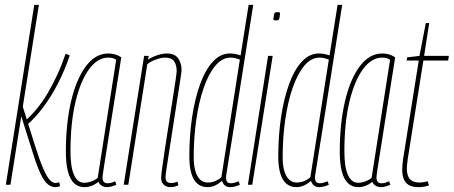

<svg xmlns="http://www.w3.org/2000/svg" viewBox="-20 -760 1867 790"><path d="M4 0 121 -740H140L23 0ZM208 10Q191 10 176.5 -2Q162 -14 147.5 -44Q133 -74 116 -128L58 -312L70 -333L124 -161Q143 -101 157.5 -67.5Q172 -34 184 -20.5Q196 -7 209 -7Q212 -7 216 -8Q220 -9 224 -10L227 6Q222 8 217.5 9Q213 10 208 10ZM90 -245 85 -264Q111 -287 134 -315.5Q157 -344 177 -378Q197 -412 215.5 -452Q234 -492 250 -539L267 -532Q247 -472 219 -417.5Q191 -363 158 -319Q125 -275 90 -245Z M419 10Q411 10 404 7Q397 4 392 -1Q387 -6 385 -12Q378 -6 369 -1Q360 4 350 7Q340 10 327 10Q302 10 285 -6Q268 -22 259.5 -54.5Q251 -87 251 -135Q251 -252 272.5 -343.5Q294 -435 333.5 -487.5Q373 -540 426 -540Q433 -540 440 -539Q447 -538 454 -536Q461 -534 467 -531Q473 -528 479 -524Q457 -387 443 -297.5Q429 -208 420.5 -155Q412 -102 408 -76Q404 -50 403 -41Q402 -32 402 -30Q402 -18 407 -12Q412 -6 423 -6Q431 -6 438 -8Q445 -10 454 -14L459 0Q450 4 440 7Q430 10 419 10ZM382 -28 458 -514Q451 -519 443.5 -521Q436 -523 425 -523Q382 -523 347 -476Q312 -429 291 -342.5Q270 -256 270 -137Q270 -73 284.5 -40.5Q299 -8 326 -8Q336 -8 346 -10.5Q356 -13 365.5 -17.5Q375 -22 382 -28Z M573 -530H592L589 -515Q600 -522 613 -527.5Q626 -533 640 -536.5Q654 -540 666 -540Q699 -540 713 -520Q727 -500 727 -471Q727 -465 722 -432.5Q717 -400 709.5 -352.5Q702 -305 694 -252.5Q686 -200 678.5 -152.5Q671 -105 666 -72Q661 -39 661 -31Q661 -20 666 -13.5Q671 -7 685 -7Q690 -7 695.5 -8Q701 -9 710 -13L714 2Q704 7 696 8.5Q688 10 680 10Q670 10 661.5 5.5Q653 1 648 -7.5Q643 -16 643 -28Q643 -37 647.5 -71Q652 -105 659.5 -153Q667 -201 675 -253Q683 -305 690.5 -352Q698 -399 702.5 -430.5Q707 -462 707 -468Q707 -491 697 -507Q687 -523 658 -523Q649 -523 635.5 -519.5Q622 -516 609 -510Q596 -504 586 -496L508 0H489Z M927 10Q918 10 911.5 7Q905 4 900.5 -2Q896 -8 893 -16Q886 -9 876.5 -3Q867 3 856.5 6.5Q846 10 834 10Q809 10 792.5 -4Q776 -18 767.5 -46Q759 -74 759 -116Q759 -202 770.5 -278.5Q782 -355 803.5 -414Q825 -473 856 -506.5Q887 -540 926 -540Q937 -540 947.5 -538Q958 -536 970 -532L1003 -740H1022Q1003 -618 987.5 -522.5Q972 -427 961 -355Q950 -283 941.5 -231Q933 -179 927.5 -144Q922 -109 918.5 -87Q915 -65 913 -53Q911 -41 910.5 -36.5Q910 -32 910 -30Q910 -17 915 -11.5Q920 -6 930 -6Q938 -6 946.5 -8.5Q955 -11 962 -14L967 0Q957 5 946.5 7.5Q936 10 927 10ZM834 -9Q852 -9 866 -15Q880 -21 891 -31L967 -515Q956 -519 947.5 -521Q939 -523 929 -523Q894 -523 866 -489.5Q838 -456 818 -398Q798 -340 787.5 -266.5Q777 -193 777 -112Q777 -81 783.5 -57.5Q790 -34 803 -21.5Q816 -9 834 -9Z M1000 0 1083 -530H1102L1018 0ZM1122 -710Q1127 -710 1130 -709Q1133 -708 1132 -702Q1131 -690 1129.5 -684.5Q1128 -679 1125 -677.5Q1122 -676 1115 -676Q1111 -676 1107.5 -677Q1104 -678 1105 -684Q1107 -696 1108 -701.5Q1109 -707 1112 -708.5Q1115 -710 1122 -710Z M1293 10Q1284 10 1277.5 7Q1271 4 1266.5 -2Q1262 -8 1259 -16Q1252 -9 1242.5 -3Q1233 3 1222.5 6.5Q1212 10 1200 10Q1175 10 1158.5 -4Q1142 -18 1133.5 -46Q1125 -74 1125 -116Q1125 -202 1136.5 -278.5Q1148 -355 1169.5 -414Q1191 -473 1222 -506.5Q1253 -540 1292 -540Q1303 -540 1313.5 -538Q1324 -536 1336 -532L1369 -740H1388Q1369 -618 1353.5 -522.5Q1338 -427 1327 -355Q1316 -283 1307.5 -231Q1299 -179 1293.5 -144Q1288 -109 1284.5 -87Q1281 -65 1279 -53Q1277 -41 1276.5 -36.5Q1276 -32 1276 -30Q1276 -17 1281 -11.5Q1286 -6 1296 -6Q1304 -6 1312.5 -8.5Q1321 -11 1328 -14L1333 0Q1323 5 1312.5 7.5Q1302 10 1293 10ZM1200 -9Q1218 -9 1232 -15Q1246 -21 1257 -31L1333 -515Q1322 -519 1313.5 -521Q1305 -523 1295 -523Q1260 -523 1232 -489.5Q1204 -456 1184 -398Q1164 -340 1153.5 -266.5Q1143 -193 1143 -112Q1143 -81 1149.5 -57.5Q1156 -34 1169 -21.5Q1182 -9 1200 -9Z M1546 10Q1538 10 1531 7Q1524 4 1519 -1Q1514 -6 1512 -12Q1505 -6 1496 -1Q1487 4 1477 7Q1467 10 1454 10Q1429 10 1412 -6Q1395 -22 1386.5 -54.5Q1378 -87 1378 -135Q1378 -252 1399.5 -343.5Q1421 -435 1460.5 -487.5Q1500 -540 1553 -540Q1560 -540 1567 -539Q1574 -538 1581 -536Q1588 -534 1594 -531Q1600 -528 1606 -524Q1584 -387 1570 -297.5Q1556 -208 1547.5 -155Q1539 -102 1535 -76Q1531 -50 1530 -41Q1529 -32 1529 -30Q1529 -18 1534 -12Q1539 -6 1550 -6Q1558 -6 1565 -8Q1572 -10 1581 -14L1586 0Q1577 4 1567 7Q1557 10 1546 10ZM1509 -28 1585 -514Q1578 -519 1570.5 -521Q1563 -523 1552 -523Q1509 -523 1474 -476Q1439 -429 1418 -342.5Q1397 -256 1397 -137Q1397 -73 1411.5 -40.5Q1426 -8 1453 -8Q1463 -8 1473 -10.5Q1483 -13 1492.5 -17.5Q1502 -22 1509 -28Z M1740 -14 1745 3Q1733 7 1722.5 8.5Q1712 10 1703 10Q1676 10 1661.5 1Q1647 -8 1641 -24Q1635 -40 1635 -61Q1635 -72 1636 -83.5Q1637 -95 1639 -108L1703 -511H1653L1655 -524L1706 -530L1732 -665H1746L1725 -530H1827L1824 -511H1722L1658 -108Q1657 -96 1655.5 -86Q1654 -76 1654 -67Q1654 -37 1666.5 -23Q1679 -9 1706 -9Q1714 -9 1722.5 -10.5Q1731 -12 1740 -14Z"/></svg>

Font: Georama
Style: Italic
Weight: 400
Width: 2
Italic angle: -9°
Designer: Jean-Baptiste Levee
Foundry: Production Type
Version: Version 1.000